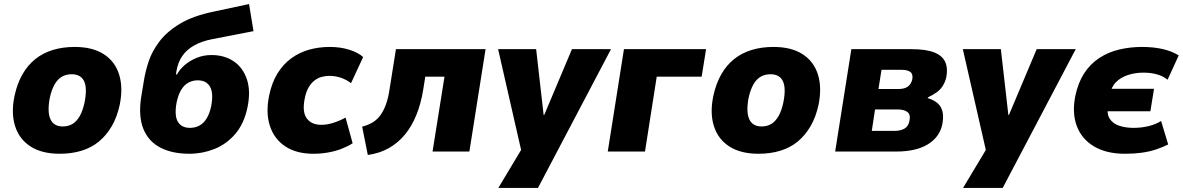

<svg xmlns="http://www.w3.org/2000/svg" viewBox="-20 -749 5847 949"><path d="M275 11Q187 11 131 -25Q75 -61 54.5 -126Q34 -191 52 -276Q65 -336 91 -381.5Q117 -427 154.5 -457Q192 -487 241 -502Q290 -517 349 -517Q437 -517 492.5 -481.5Q548 -446 568.5 -381.5Q589 -317 572 -232Q559 -171 532.5 -125.5Q506 -80 469 -49.5Q432 -19 383 -4Q334 11 275 11ZM290 -124Q318 -124 338.5 -136.5Q359 -149 374 -175Q389 -201 398 -243Q412 -314 395.5 -348Q379 -382 334 -382Q307 -382 286 -370Q265 -358 250 -332Q235 -306 226 -265Q213 -195 229.5 -159.5Q246 -124 290 -124Z M916 11Q831 11 772.5 -19.5Q714 -50 689 -111Q664 -172 677 -264L691 -349Q698 -394 714.5 -444.5Q731 -495 768 -544Q805 -593 870 -632Q935 -671 1038 -692L1211 -729L1233 -595L1027 -555Q976 -545 939 -524Q902 -503 880.5 -471.5Q859 -440 852 -397L850 -381H855Q868 -406 893 -427.5Q918 -449 952 -463Q986 -477 1025 -477Q1089 -477 1135 -446Q1181 -415 1200.5 -356.5Q1220 -298 1203 -217Q1186 -137 1142.5 -86.5Q1099 -36 1039.5 -12.5Q980 11 916 11ZM919 -117Q944 -117 965 -128Q986 -139 1001 -163Q1016 -187 1024 -225Q1036 -289 1018 -320.5Q1000 -352 957 -352Q933 -352 912 -341Q891 -330 876 -305.5Q861 -281 853 -243Q841 -178 859 -147.5Q877 -117 919 -117Z M1529 11Q1445 11 1390 -25.5Q1335 -62 1314 -127Q1293 -192 1310 -275Q1323 -340 1351.5 -386Q1380 -432 1420 -461Q1460 -490 1508 -503.5Q1556 -517 1610 -517Q1663 -517 1707 -503Q1751 -489 1775 -467L1715 -338Q1693 -355 1665.5 -364.5Q1638 -374 1609 -374Q1588 -374 1568.5 -368.5Q1549 -363 1532.5 -349.5Q1516 -336 1504 -314.5Q1492 -293 1486 -261Q1473 -195 1496.5 -163.5Q1520 -132 1568 -132Q1597 -132 1629.5 -142.5Q1662 -153 1688 -168L1723 -41Q1700 -26 1669.5 -14Q1639 -2 1603 4.5Q1567 11 1529 11Z M1798 17 1770 -123Q1801 -131 1823.5 -145Q1846 -159 1862 -182Q1878 -205 1889 -237Q1900 -269 1906 -311L1937 -506H2380L2300 0H2118L2177 -370H2082L2072 -307Q2061 -238 2038.5 -182Q2016 -126 1982 -84.5Q1948 -43 1902 -17Q1856 9 1798 17Z M2443 180 2566 -25 2567 42 2442 -506H2630L2667 -181H2670L2807 -506H3000L2639 180Z M2984 0 3064 -506H3470L3448 -370H3226L3168 0Z M3729 11Q3641 11 3585 -25Q3529 -61 3508.5 -126Q3488 -191 3506 -276Q3519 -336 3545 -381.5Q3571 -427 3608.5 -457Q3646 -487 3695 -502Q3744 -517 3803 -517Q3891 -517 3946.5 -481.5Q4002 -446 4022.5 -381.5Q4043 -317 4026 -232Q4013 -171 3986.5 -125.5Q3960 -80 3923 -49.5Q3886 -19 3837 -4Q3788 11 3729 11ZM3744 -124Q3772 -124 3792.5 -136.5Q3813 -149 3828 -175Q3843 -201 3852 -243Q3866 -314 3849.5 -348Q3833 -382 3788 -382Q3761 -382 3740 -370Q3719 -358 3704 -332Q3689 -306 3680 -265Q3667 -195 3683.5 -159.5Q3700 -124 3744 -124Z M4108 0 4188 -506H4485Q4558 -506 4598.5 -489.5Q4639 -473 4652.5 -441.5Q4666 -410 4657 -366Q4652 -345 4641 -326.5Q4630 -308 4611.5 -294Q4593 -280 4567 -268L4565 -264Q4613 -250 4630.5 -218.5Q4648 -187 4637 -132Q4623 -70 4565 -35Q4507 0 4410 0ZM4289 -102H4400Q4430 -102 4450 -113Q4470 -124 4475 -151Q4482 -182 4465.5 -195Q4449 -208 4417 -208H4305ZM4322 -309H4420Q4450 -309 4466.5 -320.5Q4483 -332 4489 -356Q4494 -382 4480 -393Q4466 -404 4435 -404H4337Z M4740 180 4863 -25 4864 42 4739 -506H4927L4964 -181H4967L5104 -506H5297L4936 180Z M5540 11Q5449 11 5388 -25Q5327 -61 5302.5 -125.5Q5278 -190 5295 -275Q5309 -341 5339 -387Q5369 -433 5413 -462Q5457 -491 5511 -504Q5565 -517 5625 -517Q5681 -517 5727 -506.5Q5773 -496 5806 -475L5751 -355Q5729 -373 5698.5 -381.5Q5668 -390 5632 -390Q5592 -390 5556 -378.5Q5520 -367 5496 -343Q5472 -319 5466 -279L5465 -310H5684L5666 -199H5448L5457 -232Q5449 -189 5464 -164Q5479 -139 5510.5 -128Q5542 -117 5583 -117Q5621 -117 5656.5 -125.5Q5692 -134 5719 -151L5754 -35Q5724 -20 5691.5 -9.5Q5659 1 5621.5 6Q5584 11 5540 11Z"/></svg>

Font: Nunito Sans 7pt SemiCondensed Black
Style: Italic
Weight: 900
Width: 4
Italic angle: -9°
Designer: Vernon Adams
Foundry: Vernon Adams
Version: Version 3.101;gftools[0.9.27]